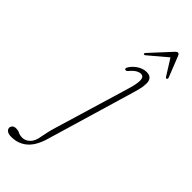

<svg xmlns="http://www.w3.org/2000/svg" viewBox="-411 -659 945 945"><g transform="rotate(45 61.0 -187.0)"><path d="M180.5 -334 42.5 132.5Q24 194 -9.8 222.2Q-43.5 250.5 -91 250.5Q-110.5 250.5 -120.2 243.2Q-130 236 -130 225.5Q-130 217.5 -123.8 210.5Q-117.5 203.5 -103.5 203.5Q-88.5 203.5 -77.8 209.2Q-67 215 -50 215Q-28.5 215 -10.8 197.8Q7 180.5 12 146Q15 131 19.2 111Q23.5 91 31 66.5L147.5 -322Q163 -373 161.8 -397Q160.5 -421 141 -421Q129.5 -421 116 -413Q102.5 -405 87 -386Q80.5 -378.5 73.5 -380Q66.5 -381.5 69.5 -391.5Q80 -412.5 104.2 -429.8Q128.5 -447 155 -447Q187 -447 192.8 -419.8Q198.5 -392.5 180.5 -334ZM93 -501.6Q85.3 -495.4 82.3 -499.5Q79.3 -503.6 85.5 -510.4L179.9 -612.8Q189.8 -623.9 196.5 -623.7Q203.6 -623.4 207.9 -611.7L250.6 -504.2Q253.5 -497 248.2 -493.3Q244.1 -490.4 239.6 -496.1L186.5 -580.6Z"/></g></svg>

Font: Fraunces 72pt Soft Thin
Style: Italic
Weight: 100
Italic angle: -16°
Version: Version 1.000;[0bf87f6ff]